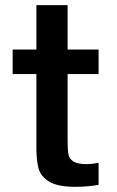

<svg xmlns="http://www.w3.org/2000/svg" viewBox="-20 -720 452 744"><path d="M242 -433V-174Q242 -138 245.5 -121Q249 -104 265 -94Q281 -84 316 -84Q334 -84 362 -89V-4Q356 -2 328 1Q300 4 273 4Q204 4 171 -16Q138 -36 129.5 -67Q121 -98 121 -148V-433H29V-528H121V-700H242V-528H362V-433Z"/></svg>

Font: Be Vietnam SemiBold
Style: Regular
Weight: 600
Designer: Gabriel Lam
Foundry: TypeRant
Version: Version 4.000